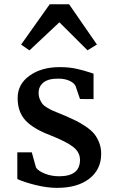

<svg xmlns="http://www.w3.org/2000/svg" viewBox="-20 -889 550 920"><path d="M121.1 -647.5 81.1 -675.3 218.3 -868.7H311L444.3 -675.8L399.4 -647.9L264.6 -782.2ZM63 -31.2V-159.2H132.3L152.3 -86.9Q162.1 -70.3 194.1 -57.4Q226.1 -44.4 263.2 -44.4Q363.3 -44.4 363.3 -123Q363.3 -159.7 330.3 -185.3Q297.4 -210.9 217.8 -242.2Q136.7 -273.4 100.6 -313.7Q64.5 -354 64.5 -419.4Q64.5 -485.4 121.6 -526.4Q178.7 -567.4 266.1 -567.4Q289.1 -567.4 310.8 -565.2Q332.5 -563 351.6 -558.3Q370.6 -553.7 382.3 -550.5Q394 -547.4 410.2 -542Q426.3 -536.6 428.2 -536.1V-414.1L363.3 -414.6L341.8 -477.5Q335 -491.7 312.7 -502Q290.5 -512.2 259.8 -512.2Q211.9 -512.7 188.5 -493.9Q165 -475.1 165 -444.3Q165 -427.2 170.9 -413.3Q176.8 -399.4 183.8 -390.6Q190.9 -381.8 206.3 -372.8Q221.7 -363.8 232.2 -359.1Q242.7 -354.5 263.9 -345.9Q285.2 -337.4 295.4 -333Q327.6 -318.8 347.9 -308.6Q368.2 -298.3 392.8 -281.5Q417.5 -264.6 431.4 -247.6Q445.3 -230.5 455.1 -205.8Q464.8 -181.2 464.8 -151.9Q464.8 -77.1 408.2 -33Q351.6 11.2 253.4 11.2Q205.1 11.2 149.4 -2.7Q93.8 -16.6 63 -31.2Z"/></svg>

Font: HaufeMerriweather
Style: Regular
Weight: 400
Designer: Eben Sorkin ( eben@eyebytes.com )
Foundry: Eben Sorkin
Version: Version 1.56